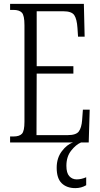

<svg xmlns="http://www.w3.org/2000/svg" viewBox="-20 -734 516 989"><path d="M32 0V-31H49Q80 -31 93 -45Q106 -59 106 -107V-604Q106 -655 92.5 -669Q79 -683 49 -683H32V-714H412L416 -545H382L379 -590Q376 -636 362.5 -656Q349 -676 306 -676H169V-393H358V-355H169L168 -38H329Q372 -38 386 -57Q400 -76 403 -115L407 -169H442L437 0ZM368 235Q324 235 298 210Q272 185 272 130Q272 80 298.5 45Q325 10 356 0H397Q371 11 346.5 42Q322 73 322 120Q322 157 337 173.5Q352 190 375 190Q399 190 424 179V220Q399 235 368 235Z"/></svg>

Font: Noto Serif Ethiopic ExtraCondensed Light
Style: Regular
Weight: 300
Width: 2
Designer: Monotype Design Team
Foundry: Monotype Imaging Inc.
Version: Version 2.102; ttfautohint (v1.8.4.7-5d5b)